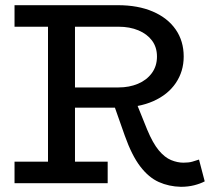

<svg xmlns="http://www.w3.org/2000/svg" viewBox="-20 -706 825 740"><path d="M235 -291V-369H437Q478 -369 511.5 -383Q545 -397 565 -424Q585 -451 585 -488Q585 -524 566 -549.5Q547 -575 513.5 -589Q480 -603 437 -603H36V-686H434Q512 -686 569 -661.5Q626 -637 657 -592.5Q688 -548 688 -488Q688 -431 657.5 -386Q627 -341 570.5 -316Q514 -291 436 -291ZM36 0V-83H395V0ZM165 -47V-638H269V-47ZM677 14Q631 13 592 -4.5Q553 -22 520.5 -64.5Q488 -107 461 -183L418 -305L503 -316L547 -207Q569 -154 592 -126.5Q615 -99 639.5 -89Q664 -79 687 -79Q708 -79 721.5 -83Q735 -87 747 -91L769 -7Q752 2 728.5 8Q705 14 677 14Z"/></svg>

Font: BioRhyme
Style: Regular
Weight: 400
Designer: Aoife Mooney
Foundry: Aoife Mooney Type
Version: Version 1.600;gftools[0.9.33]